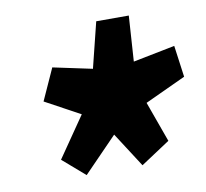

<svg xmlns="http://www.w3.org/2000/svg" viewBox="-58 -793 610 569"><g transform="rotate(-10 247.0 -508.0)"><path d="M159 -286 92 -344 176 -466 71 -523 114 -618 232 -593 266 -730H364L355 -593L481 -618L494 -523L371 -466L415 -344L327 -286L260 -390Z"/></g></svg>

Font: Georama ExtraExtended ExtraBold
Style: Italic
Weight: 800
Width: 8
Italic angle: -9°
Designer: Jean-Baptiste Levee
Foundry: Production Type
Version: Version 1.000